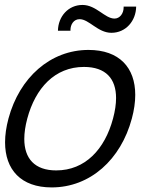

<svg xmlns="http://www.w3.org/2000/svg" viewBox="-20 -762 632 796"><path d="M441.9 -626C501.9 -626 543.7 -675.5 544.5 -734.5H492.5C492.5 -733.4 492.6 -732.4 492.6 -731.3C492.6 -706.2 476.8 -685 454.7 -685C414.7 -685 378.9 -741.5 321.9 -741.5C263.4 -741.5 221.1 -694 220.2 -634.5H272.2C272.1 -635.6 272.1 -636.6 272.1 -637.7C272.1 -659.8 285.2 -682.5 310 -682.5C349.5 -682.5 385.4 -626 441.9 -626ZM194.1 15C354.1 15 481.1 -100.5 526.6 -270.5C536.1 -305.6 540.7 -338.5 540.7 -368.6C540.7 -481.7 474.8 -555 346.9 -555C188.9 -555 60.7 -440.5 15.1 -270.5C5.7 -235.3 1 -202.3 1 -172.1C1 -58.6 67 15 194.1 15ZM213 -55.5C123.8 -55.5 80.7 -104.9 80.7 -186C80.7 -211.3 84.9 -239.6 93.1 -270.5C126.9 -396.5 207 -484.5 328 -484.5C418.5 -484.5 461.2 -435.9 461.2 -355.5C461.2 -330.2 457 -301.7 448.6 -270.5C414.5 -143 333 -55.5 213 -55.5Z"/></svg>

Font: Manrope
Style: RegularItalic
Weight: 400
Italic angle: -15°
Designer: Mikhail Sharanda
Foundry: Mikhail Sharanda
Version: Version 4.502;hotconv 1.0.109;makeotfexe 2.5.65596